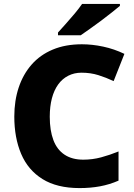

<svg xmlns="http://www.w3.org/2000/svg" viewBox="-20 -950 686 980"><path d="M396 -579Q359 -579 328.5 -563.5Q298 -548 277 -519Q256 -490 245 -448.5Q234 -407 234 -354Q234 -284 252.5 -235Q271 -186 309.5 -160.5Q348 -135 405 -135Q452 -135 496.5 -147Q541 -159 585 -177V-28Q539 -8 490.5 1Q442 10 386 10Q271 10 197 -36Q123 -82 88 -164.5Q53 -247 53 -355Q53 -436 75.5 -503.5Q98 -571 141.5 -620.5Q185 -670 249.5 -697Q314 -724 398 -724Q451 -724 507 -712Q563 -700 615 -675L560 -536Q522 -554 482 -566.5Q442 -579 396 -579ZM592 -920Q575 -906 549.5 -885.5Q524 -865 495 -843.5Q466 -822 438.5 -802.5Q411 -783 392 -770H276V-784Q293 -803 316 -828.5Q339 -854 361.5 -881Q384 -908 399 -930H592Z"/></svg>

Font: Noto Sans Oriya ExtraBold
Style: Regular
Weight: 800
Version: Version 2.003